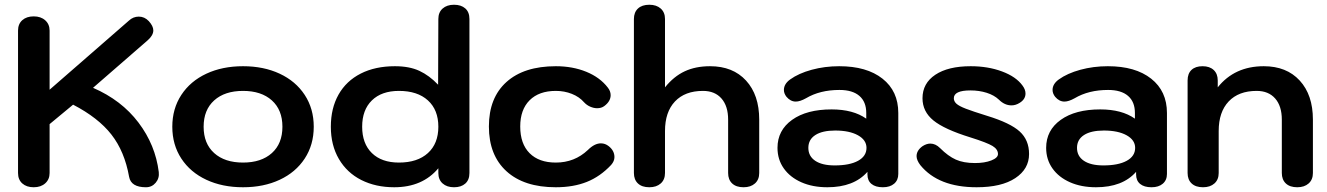

<svg xmlns="http://www.w3.org/2000/svg" viewBox="-20 -779 5593 809"><path d="M524 -34Q505 -141 449.5 -212Q394 -283 288 -338L189 -256V-50Q189 -23 170.5 -6.5Q152 10 122 10Q92 10 74 -6Q56 -22 56 -50V-650Q56 -678 74 -694Q92 -710 122 -710Q152 -710 170.5 -693.5Q189 -677 189 -650V-401L523 -692Q541 -709 565 -709Q589 -709 607 -690Q626 -669 626 -651Q626 -630 602 -609L372 -409Q492 -357 563.5 -262.5Q635 -168 649 -54Q652 -28 636 -9Q620 10 595 10Q532 10 524 -34Z M706 -245Q706 -321 744 -379Q782 -437 849.5 -468.5Q917 -500 1004 -500Q1091 -500 1158.5 -468.5Q1226 -437 1264 -379Q1302 -321 1302 -245Q1302 -169 1264 -111Q1226 -53 1158.5 -21.5Q1091 10 1004 10Q917 10 849.5 -21.5Q782 -53 744 -111Q706 -169 706 -245ZM1170 -245Q1170 -316 1125.5 -356Q1081 -396 1004 -396Q927 -396 882.5 -356Q838 -316 838 -245Q838 -174 882.5 -134Q927 -94 1004 -94Q1081 -94 1125.5 -134Q1170 -174 1170 -245Z M1374 -245Q1374 -323 1406.5 -380.5Q1439 -438 1500 -469Q1561 -500 1644 -500Q1705 -500 1747 -480.5Q1789 -461 1826 -422L1827 -699Q1827 -727 1845 -743Q1863 -759 1893 -759Q1923 -759 1940.5 -743.5Q1958 -728 1958 -699V-50Q1958 -21 1940.5 -5.5Q1923 10 1893 10Q1863 10 1845 -6Q1827 -22 1827 -50V-70Q1760 10 1641 10Q1563 10 1502.5 -20.5Q1442 -51 1408 -109Q1374 -167 1374 -245ZM1827 -245Q1827 -316 1783 -356Q1739 -396 1661 -396Q1588 -396 1547 -356Q1506 -316 1506 -245Q1506 -174 1547 -134Q1588 -94 1661 -94Q1739 -94 1783 -134Q1827 -174 1827 -245Z M2040 -246Q2040 -367 2114 -433.5Q2188 -500 2322 -500Q2393 -500 2450.5 -476.5Q2508 -453 2541 -410Q2553 -395 2553 -378Q2553 -352 2526 -332Q2514 -323 2496 -323Q2482 -323 2467 -329.5Q2452 -336 2441 -348Q2421 -371 2389.5 -383.5Q2358 -396 2322 -396Q2251 -396 2211.5 -356.5Q2172 -317 2172 -246Q2172 -173 2211.5 -133.5Q2251 -94 2322 -94Q2401 -94 2457 -147Q2485 -175 2512 -175Q2530 -175 2545 -163Q2569 -144 2569 -117Q2569 -100 2555 -84Q2509 -35 2452.5 -12.5Q2396 10 2322 10Q2188 10 2114 -57.5Q2040 -125 2040 -246Z M2651 -50V-699Q2651 -727 2668 -743Q2685 -759 2716 -759Q2746 -759 2764 -743Q2782 -727 2782 -699V-411Q2819 -457 2865 -478.5Q2911 -500 2972 -500Q3068 -500 3123.5 -439.5Q3179 -379 3179 -275V-50Q3179 -22 3161 -6Q3143 10 3113 10Q3082 10 3065 -6Q3048 -22 3048 -50V-275Q3048 -332 3020 -364Q2992 -396 2942 -396Q2866 -396 2824 -351.5Q2782 -307 2782 -227V-50Q2782 -22 2764 -6Q2746 10 2716 10Q2685 10 2668 -6Q2651 -22 2651 -50Z M3256 -156Q3256 -230 3317.5 -274Q3379 -318 3484 -318Q3575 -318 3630 -279V-303Q3630 -350 3601 -375Q3572 -400 3517 -400Q3435 -400 3376 -365Q3351 -351 3333 -351Q3311 -351 3294 -371Q3283 -385 3283 -400Q3283 -425 3309 -444Q3345 -470 3400 -485Q3455 -500 3516 -500Q3632 -500 3698.5 -447.5Q3765 -395 3765 -303V-46Q3765 -20 3747.5 -5Q3730 10 3700 10Q3669 10 3652 -4Q3635 -18 3635 -44V-55Q3578 10 3466 10Q3404 10 3356.5 -11Q3309 -32 3282.5 -69.5Q3256 -107 3256 -156ZM3631 -156Q3631 -189 3595 -209Q3559 -229 3499 -229Q3445 -229 3415.5 -210Q3386 -191 3386 -156Q3386 -121 3415 -101.5Q3444 -82 3497 -82Q3560 -82 3595.5 -101.5Q3631 -121 3631 -156Z M3858 -83Q3842 -104 3842 -121Q3842 -145 3867 -163Q3884 -174 3900 -174Q3922 -174 3941 -155Q3975 -121 4007.5 -106.5Q4040 -92 4088 -92Q4129 -92 4157 -103Q4185 -114 4185 -130Q4185 -150 4162 -164Q4139 -178 4069 -200Q3959 -234 3913 -271.5Q3867 -309 3867 -365Q3867 -428 3921 -464Q3975 -500 4070 -500Q4143 -500 4202 -478Q4261 -456 4288 -419Q4301 -402 4301 -385Q4301 -361 4277 -346Q4260 -335 4242 -335Q4213 -335 4189 -359Q4169 -378 4137.5 -388Q4106 -398 4069 -398Q3999 -398 3999 -365Q3999 -352 4010 -342Q4021 -332 4049.5 -321Q4078 -310 4139 -291Q4237 -261 4276.5 -225Q4316 -189 4316 -130Q4316 -67 4258 -28.5Q4200 10 4095 10Q3934 10 3858 -83Z M4388 -156Q4388 -230 4449.5 -274Q4511 -318 4616 -318Q4707 -318 4762 -279V-303Q4762 -350 4733 -375Q4704 -400 4649 -400Q4567 -400 4508 -365Q4483 -351 4465 -351Q4443 -351 4426 -371Q4415 -385 4415 -400Q4415 -425 4441 -444Q4477 -470 4532 -485Q4587 -500 4648 -500Q4764 -500 4830.5 -447.5Q4897 -395 4897 -303V-46Q4897 -20 4879.5 -5Q4862 10 4832 10Q4801 10 4784 -4Q4767 -18 4767 -44V-55Q4710 10 4598 10Q4536 10 4488.5 -11Q4441 -32 4414.5 -69.5Q4388 -107 4388 -156ZM4763 -156Q4763 -189 4727 -209Q4691 -229 4631 -229Q4577 -229 4547.5 -210Q4518 -191 4518 -156Q4518 -121 4547 -101.5Q4576 -82 4629 -82Q4692 -82 4727.5 -101.5Q4763 -121 4763 -156Z M4984 -50V-440Q4984 -469 5000.5 -484.5Q5017 -500 5047 -500Q5077 -500 5094 -484Q5111 -468 5111 -440V-411Q5182 -500 5305 -500Q5401 -500 5456.5 -439.5Q5512 -379 5512 -275V-50Q5512 -22 5494 -6Q5476 10 5446 10Q5415 10 5398 -6Q5381 -22 5381 -50V-275Q5381 -332 5353 -364Q5325 -396 5275 -396Q5199 -396 5157 -351.5Q5115 -307 5115 -227V-50Q5115 -22 5097 -6Q5079 10 5049 10Q5018 10 5001 -6Q4984 -22 4984 -50Z"/></svg>

Font: Kodchasan
Style: Bold
Weight: 700
Designer: Katatrad Aksorn Co.,Ltd.
Foundry: Cadson Demak Co.,Ltd.
Version: Version 1.000; ttfautohint (v1.6)